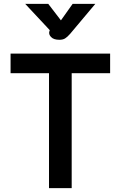

<svg xmlns="http://www.w3.org/2000/svg" viewBox="-20 -979 628 999"><path d="M235 -598H35V-700H553V-598H353V0H235ZM237 -816 239 -822 111 -959H231L297 -873L358 -959H476L345 -803Q330 -786 318.5 -779Q307 -772 289 -772Q259 -772 245.5 -786.5Q232 -801 237 -816Z"/></svg>

Font: Niramit SemiBold
Style: Regular
Weight: 600
Designer: Katatrad Aksorn Co.,Ltd.
Foundry: Cadson Demak Co.,Ltd.
Version: Version 1.001; ttfautohint (v1.6)